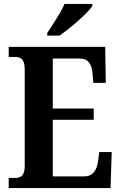

<svg xmlns="http://www.w3.org/2000/svg" viewBox="-20 -951 611 971"><path d="M219 -784V-771H281C338 -810 425 -886 447 -921V-931H306C288 -886 246 -827 219 -784ZM24 0H539L545 -182H482L476 -136C470 -92 451 -59 406 -59H247V-345H454V-402H247V-655H382C428 -655 444 -626 448 -578L452 -532H515L512 -714H24V-663H55C82 -663 105 -655 105 -600V-109C105 -66 87 -51 57 -51H24Z"/></svg>

Font: Noto Serif Myanmar Condensed
Style: Bold
Weight: 700
Width: 3
Designer: Ben Mitchell and the Monotype Design Team
Foundry: Monotype Imaging Inc.
Version: Version 2.106